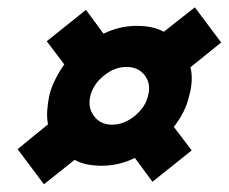

<svg xmlns="http://www.w3.org/2000/svg" viewBox="-20 -592 608 510"><path d="M96.7 -102.5 26.7 -195.8 107.5 -261.7Q104.2 -278.3 105.4 -297.9Q106.7 -317.5 110.8 -337.5Q115.8 -359.2 126.7 -380.8Q137.5 -402.5 150.8 -420.8L104.2 -482.5L208.3 -565.8L255 -502.5Q297.5 -523.3 343.3 -523.3Q363.3 -523.3 382.1 -519.6Q400.8 -515.8 415 -507.5L497.5 -572.5L567.5 -479.2L485.8 -413.3Q490 -397.5 489.2 -377.5Q488.3 -357.5 482.5 -337.5Q477.5 -315 467.1 -294.6Q456.7 -274.2 441.7 -255L489.2 -192.5L385 -109.2L338.3 -172.5Q295.8 -151.7 250 -151.7Q230 -151.7 211.2 -155.4Q192.5 -159.2 178.3 -167.5ZM277.5 -260.8Q309.2 -260.8 337.5 -283.8Q365.8 -306.7 373.3 -337.5Q381.7 -369.2 364.6 -391.7Q347.5 -414.2 315.8 -414.2Q285 -414.2 256.7 -391.7Q228.3 -369.2 220 -337.5Q212.5 -306.7 229.6 -283.8Q246.7 -260.8 277.5 -260.8Z"/></svg>

Font: Funnel Sans Light ExtraBold
Style: Italic
Weight: 800
Italic angle: -14.036°
Version: Version 1.000